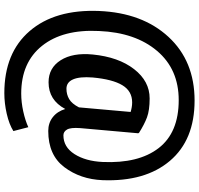

<svg xmlns="http://www.w3.org/2000/svg" viewBox="-36 -696 954 922"><g transform="rotate(90 441.0 -235.0)"><path d="M845.2 -250.5Q840.8 -144 782.7 -66.9Q724.6 10.3 608.9 10.3Q570.8 10.3 543 -11.2Q515.1 -32.7 503.4 -71.3Q481.9 -31.2 450 -11.2Q418 8.8 375 8.8Q306.2 8.8 269.3 -49.3Q232.4 -107.4 241.7 -203.1Q253.9 -327.1 312 -401.9Q370.1 -476.6 452.6 -476.6Q509.3 -476.6 543.5 -463.9Q577.6 -451.2 619.1 -424.8L617.7 -422.9H620.1L595.2 -143.1Q591.8 -97.2 602.1 -79.8Q612.3 -62.5 629.9 -62.5Q686 -62.5 720 -115.7Q753.9 -168.9 757.8 -250.5Q765.6 -423.3 691.2 -519.8Q616.7 -616.2 460.9 -616.2Q312.5 -616.2 224.4 -512.2Q136.2 -408.2 128.9 -233.4Q120.1 -60.1 200 40Q279.8 140.1 429.2 140.1Q470.7 140.1 514.9 130.4Q559.1 120.6 590.8 106L609.4 177.7Q576.7 198.2 526.1 209.7Q475.6 221.2 427.2 221.2Q233.9 221.2 129.2 99.6Q24.4 -22 32.7 -233.4Q41.5 -441.9 157.2 -567.1Q272.9 -692.4 462.9 -692.4Q651.9 -692.4 752.4 -574Q853 -455.6 845.2 -250.5ZM352.1 -203.1Q347.2 -141.1 361.1 -109.1Q375 -77.1 406.2 -77.1Q433.6 -77.1 455.8 -90.1Q478 -103 495.6 -137.2Q495.6 -138.2 495.8 -140.1Q496.1 -142.1 496.1 -143.1L517.6 -385.3Q506.3 -388.7 494.9 -390.6Q483.4 -392.6 471.7 -392.6Q417.5 -392.6 389.2 -345.5Q360.8 -298.3 352.1 -203.1Z"/></g></svg>

Font: Roboto Avanza Slab
Style: Bold
Weight: 700
Designer: Google
Version: Version 1.100263; 2013; ttfautohint (v0.94.20-1c74) -l 8 -r 